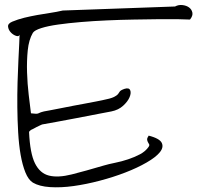

<svg xmlns="http://www.w3.org/2000/svg" viewBox="-20 -766 812 790"><path d="M115.2 -14.6Q96.7 -26.4 84.5 -56.6Q72.3 -86.9 64.9 -128.9Q57.6 -170.9 54.7 -221.7Q51.8 -272.5 51.3 -324.2Q50.8 -376 52.2 -426.3Q53.7 -476.6 55.7 -517.1Q57.6 -557.6 59.1 -585.9Q60.5 -614.3 60.5 -623Q57.6 -614.3 45.4 -618.7Q33.2 -623 23.9 -633.3Q14.6 -643.6 13.2 -656.2Q11.7 -668.9 30.3 -676.8Q53.7 -686.5 79.6 -692.9Q105.5 -699.2 132.8 -704.1Q160.2 -709 186.5 -712.9Q212.9 -716.8 238.3 -722.7L700.2 -739.3Q714.8 -747.1 731 -745.1Q747.1 -743.2 757.8 -735.4Q768.6 -727.5 771.5 -714.4Q774.4 -701.2 761.7 -685.5Q746.1 -686.5 711.4 -687Q676.8 -687.5 630.9 -687Q585 -686.5 530.3 -685.5Q475.6 -684.6 420.4 -682.1Q365.2 -679.7 313 -675.3Q260.7 -670.9 219.2 -665Q177.7 -659.2 149.9 -650.4Q122.1 -641.6 115.2 -630.9Q98.6 -602.5 94.2 -559.1Q89.8 -515.6 91.3 -468.3Q92.8 -420.9 98.1 -376Q103.5 -331.1 107.4 -299.8Q122.1 -297.9 127.9 -297.9Q133.8 -297.9 137.2 -299.3Q140.6 -300.8 145 -302.7Q149.4 -304.7 161.1 -307.6Q167 -308.6 185.1 -312Q203.1 -315.4 228 -320.3Q252.9 -325.2 280.3 -330.6Q307.6 -335.9 332.5 -340.3Q357.4 -344.7 376 -348.6Q394.5 -352.5 400.4 -353.5Q435.5 -360.4 448.2 -366.7Q460.9 -373 465.3 -378.4Q469.7 -383.8 472.7 -389.2Q475.6 -394.5 492.2 -400.4Q510.7 -406.2 515.6 -395Q520.5 -383.8 513.2 -366.2Q505.9 -348.6 486.8 -331.1Q467.8 -313.5 438.5 -307.6Q422.9 -304.7 382.3 -296.9Q341.8 -289.1 296.4 -280.3Q251 -271.5 210.4 -264.2Q169.9 -256.8 153.3 -253.9Q151.4 -252.9 144.5 -250Q137.7 -247.1 130.4 -243.2Q123 -239.3 116.7 -235.8Q110.4 -232.4 107.4 -231.4Q106.4 -230.5 103 -227.5Q99.6 -224.6 99.6 -222.7Q103.5 -134.8 124 -93.8Q144.5 -52.7 181.6 -43.5Q218.8 -34.2 274.9 -48.3Q331.1 -62.5 407.2 -85Q426.8 -90.8 453.6 -96.2Q480.5 -101.6 506.8 -110.4Q533.2 -119.1 556.2 -131.3Q579.1 -143.6 591.8 -162.1Q595.7 -168 593.8 -171.9Q591.8 -175.8 588.9 -180.7Q585.9 -185.5 585.4 -191.9Q585 -198.2 591.8 -208Q636.7 -196.3 645.5 -178.2Q654.3 -160.2 637.7 -139.6Q621.1 -119.1 583 -97.2Q544.9 -75.2 495.6 -56.2Q446.3 -37.1 390.6 -22.5Q335 -7.8 282.7 -0.5Q230.5 6.8 186 3.9Q141.6 1 115.2 -14.6Z"/></svg>

Font: Give You Glory
Style: Regular
Weight: 400
Designer: Kimberly Geswein
Foundry: Kimberly Geswein
Version: Version 1.002